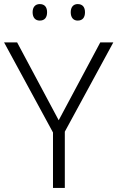

<svg xmlns="http://www.w3.org/2000/svg" viewBox="-20 -922 576 942"><path d="M140 -862C140 -836 153 -821 175 -821C199 -821 211 -836 211 -862C211 -887 199 -902 175 -902C153 -902 140 -887 140 -862ZM327 -862C327 -836 340 -821 361 -821C385 -821 397 -836 397 -862C397 -887 385 -902 361 -902C340 -902 327 -887 327 -862ZM268 -332 64 -714H0L240 -272V0H298V-276L536 -714H472Z"/></svg>

Font: Noto Sans Meetei Mayek Light
Style: Regular
Weight: 300
Designer: Monotype Design Team and Neelakash Kshetrimayum
Foundry: Monotype Imaging Inc.
Version: Version 2.002